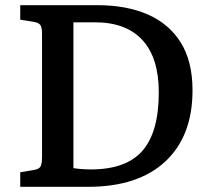

<svg xmlns="http://www.w3.org/2000/svg" viewBox="-20 -720 809 740"><path d="M58 0V-56L111 -65Q130 -68 136 -78Q142 -88 142 -116V-589Q142 -614 135.5 -623.5Q129 -633 109 -636L58 -644V-700H356Q468 -700 550 -664Q632 -628 677 -555.5Q722 -483 722 -372Q722 -195 617 -97.5Q512 0 320 0ZM330 -67Q467 -67 529.5 -139.5Q592 -212 592 -364Q592 -497 529 -565.5Q466 -634 346 -634H263V-72Q274 -70 293 -68.5Q312 -67 330 -67Z"/></svg>

Font: Literata 12pt Medium
Style: Regular
Weight: 500
Designer: Latin by Veronika Burian and Jose Scaglione. Greek by Irene Vlachou. Cyrillic by Vera Evstafieva.
Foundry: TypeTogether
Version: Version 3.002